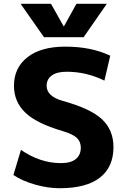

<svg xmlns="http://www.w3.org/2000/svg" viewBox="-20 -987 672 1017"><path d="M319 -848 385 -967H546L423 -790H213L89 -967H250L317 -848ZM533 -560Q438 -607 333 -607Q281 -607 254 -587Q227 -567 227 -533Q227 -477 311 -453Q460 -412 520.5 -355Q581 -298 581 -208Q581 -102 509 -46Q437 10 296 10Q233 10 165 -9.5Q97 -29 51 -60L91 -193Q193 -123 303 -123Q355 -123 381.5 -144.5Q408 -166 408 -205Q408 -237 386.5 -257Q365 -277 311 -293Q174 -333 114 -390.5Q54 -448 54 -533Q54 -628 125.5 -684Q197 -740 326 -740Q463 -740 564 -692Z"/></svg>

Font: M PLUS 1p ExtraBold
Style: Regular
Weight: 800
Version: Version 1.062